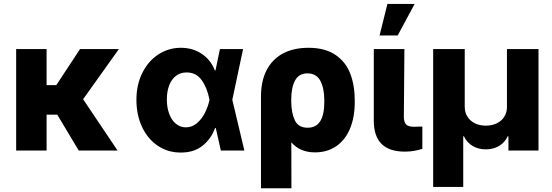

<svg xmlns="http://www.w3.org/2000/svg" viewBox="-20 -787 2889 1004"><path d="M223.6 -341.8H274.4L398.4 -530.3H601.6L414.6 -268.1L594.7 0H391.6L279.3 -187.5H223.6V0H64.5V-530.3H223.6Z M693.4 -265.6Q693.4 -344.2 724.4 -406.2Q755.4 -468.3 808.6 -502.7Q861.8 -537.1 925.8 -537.1Q987.8 -537.1 1034.9 -505.6Q1082 -474.1 1103.5 -418.9H1106.9L1129.9 -530.3H1251L1194.8 -265.1L1257.8 0H1134.8L1108.4 -117.2H1104.5Q1083 -59.1 1037.8 -23.9Q992.7 11.2 924.8 10.7Q858.4 10.7 805.7 -24.4Q752.9 -59.6 723.1 -122.6Q693.4 -185.5 693.4 -265.6ZM952.1 -121.1Q983.4 -121.1 1008.8 -142.1Q1034.2 -163.1 1051 -195.8Q1067.9 -228.5 1075.2 -263.7L1075.7 -265.1L1075.2 -266.6Q1063.5 -327.6 1034.7 -367.9Q1005.9 -408.2 956.1 -408.2Q923.3 -408.2 900.1 -390.4Q877 -372.6 864.7 -340.6Q852.5 -308.6 852.5 -266.6Q852.5 -224.6 865 -191.4Q877.4 -158.2 900.1 -139.6Q922.9 -121.1 952.1 -121.1Z M1592.8 -537.1Q1679.7 -537.1 1733.9 -500.2Q1788.1 -463.4 1811.5 -402.1Q1835 -340.8 1835 -262.7V-252.9Q1835 -173.3 1810.1 -114Q1785.2 -54.7 1738.3 -22.5Q1691.4 9.8 1627 9.8Q1548.3 9.8 1503.4 -43L1503.9 197.3H1344.7V-282.2Q1344.7 -363.3 1374.5 -420.7Q1404.3 -478 1460 -507.6Q1515.6 -537.1 1592.8 -537.1ZM1588.9 -119.1Q1675.8 -119.1 1675.8 -252.9V-262.7Q1675.8 -325.2 1655.3 -364.3Q1634.8 -403.3 1586.9 -403.3Q1543 -403.3 1522.9 -366Q1502.9 -328.6 1502.9 -265.6V-254.4Q1503.9 -195.3 1522.2 -157.2Q1540.5 -119.1 1588.9 -119.1Z M2094.7 -530.3 2091.8 -175.8Q2092.3 -146 2104.7 -135Q2117.2 -124 2146.5 -124Q2166 -124 2172.9 -125H2188.5V-8.8Q2144.5 5.9 2096.7 5.9Q1936 5.9 1934.6 -153.3V-530.3ZM2005.9 -766.6H2148.4L2059.6 -601.6H1964.8Z M2245.1 -530.3H2410.2V-228.5Q2410.2 -199.7 2424.1 -177.2Q2438 -154.8 2463.1 -142.3Q2488.3 -129.9 2520.5 -129.9Q2552.7 -129.9 2578.1 -142.3Q2603.5 -154.8 2617.4 -177.2Q2631.3 -199.7 2630.9 -228.5V-530.3H2795.9V0H2638.7V-74.2H2634.8Q2620.1 -42 2589.8 -23.9Q2559.6 -5.9 2520.5 -5.9Q2481.4 -5.9 2451.2 -23.9Q2420.9 -42 2406.2 -74.2H2402.3V190.4H2245.1Z"/></svg>

Font: Pretendard JP ExtraBold
Style: Regular
Weight: 800
Designer: Base glyphs from Inter by Rasmus Andersson; Hangeul glyphs from Noto Sans CJK(Source Han Sans) by Jang Soo-young and Kan
Foundry: Kil Hyung-jin
Version: Version 1.309